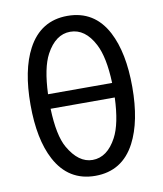

<svg xmlns="http://www.w3.org/2000/svg" viewBox="-84 -810 754 889"><g transform="rotate(-10 293.0 -366.0)"><path d="M293 9.8Q167 9.8 105.5 -106Q53.7 -203.6 53.7 -366.2Q53.7 -528.8 105.5 -626.5Q167 -742.2 293 -742.2Q419.9 -742.2 480.5 -626.5Q532.2 -527.3 532.2 -366.2Q532.2 -205.1 480.5 -106Q419.9 9.8 293 9.8ZM293 -64.9Q362.3 -64.9 406.2 -147.5Q439 -209 443.8 -332H142.1Q146.5 -205.6 179.7 -147.5Q227.1 -64.9 293 -64.9ZM142.1 -400.4H443.4Q439 -522.5 406.2 -585Q363.3 -667.5 293 -667.5Q224.1 -667.5 179.7 -585Q147 -523.9 142.1 -400.4Z"/></g></svg>

Font: Consola Mono
Style: Book
Weight: 400
Monospace: yes
Version: Version 2.001